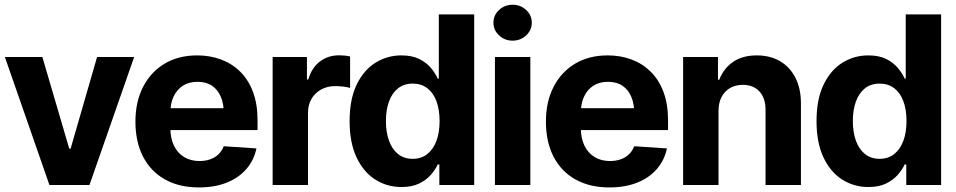

<svg xmlns="http://www.w3.org/2000/svg" viewBox="-20 -789 4079 819"><path d="M552.3 -545.9 361.7 0H190.8L0.8 -545.9H160.7L275.4 -154.9H281.2L394.1 -545.9Z M828.4 10.5Q744.5 10.5 683.6 -23.6Q622.8 -57.7 590.2 -120.8Q557.7 -183.9 557.7 -270.3Q557.7 -354.6 590.2 -418.1Q622.7 -481.6 681.8 -517.2Q741 -552.7 821.2 -552.7Q875.4 -552.7 922.2 -535.5Q969 -518.3 1004.2 -483.7Q1039.4 -449.2 1059 -397.3Q1078.6 -345.3 1078.6 -275.6V-234.2H617.9V-327.5H1005.4L934.9 -303.1Q934.9 -344.9 922.2 -375.5Q909.5 -406.2 884.5 -423.1Q859.5 -440 822.4 -440Q785.3 -440 759.5 -423Q733.7 -406 720.2 -376.5Q706.7 -347.1 706.7 -309V-243Q706.7 -198.8 722.2 -167.3Q737.7 -135.7 765.7 -118.9Q793.8 -102.1 830.8 -102.1Q855.9 -102.1 876.4 -109.3Q897 -116.5 911.8 -130.7Q926.7 -144.8 934.3 -165.2L1073.9 -155.9Q1063.3 -105.5 1030.9 -68Q998.5 -30.6 947.2 -10Q895.9 10.5 828.4 10.5Z M1143 0V-545.9H1289.3V-450H1295.1Q1310 -501.1 1345.2 -527.1Q1380.4 -553.1 1426 -553.1Q1437.3 -553.1 1450.4 -551.9Q1463.5 -550.6 1473.4 -548V-413.9Q1462.9 -417.5 1444.1 -419.6Q1425.3 -421.7 1409.4 -421.7Q1376.3 -421.7 1350 -407.3Q1323.7 -392.9 1308.8 -367.4Q1293.9 -342 1293.9 -308.4V0Z M1692.8 8.8Q1630.6 8.8 1580.2 -23.4Q1529.9 -55.6 1500.6 -118.3Q1471.3 -181 1471.3 -272.1Q1471.3 -365.9 1501.6 -428.3Q1531.8 -490.6 1582 -521.7Q1632.2 -552.7 1692 -552.7Q1737.8 -552.7 1768.5 -537.4Q1799.2 -522 1818.3 -499Q1837.4 -476.1 1847.3 -453.7H1851.8V-727.5H2002.7V0H1854.1V-87.5H1847.3Q1836.8 -64.9 1817.4 -42.8Q1797.9 -20.7 1767.5 -6Q1737 8.8 1692.8 8.8ZM1740.4 -111.5Q1776.9 -111.5 1802.4 -131.7Q1828 -151.9 1841.6 -188Q1855.1 -224.1 1855.1 -272.5Q1855.1 -321.4 1841.7 -357.3Q1828.4 -393.2 1802.7 -412.8Q1777.1 -432.4 1740.4 -432.4Q1703.2 -432.4 1677.7 -412.1Q1652.2 -391.8 1639.2 -355.8Q1626.2 -319.8 1626.2 -272.5Q1626.2 -225.2 1639.3 -188.8Q1652.4 -152.4 1677.9 -132Q1703.4 -111.5 1740.4 -111.5Z M2091.2 0V-545.9H2242.2V0ZM2166.6 -615.6Q2132.8 -615.6 2108.8 -638.1Q2084.8 -660.5 2084.8 -692.2Q2084.8 -724.1 2108.8 -746.4Q2132.8 -768.8 2166.6 -768.8Q2200.4 -768.8 2224.4 -746.4Q2248.4 -724.1 2248.4 -692.3Q2248.4 -660.5 2224.4 -638.1Q2200.4 -615.6 2166.6 -615.6Z M2579.4 10.5Q2495.5 10.5 2434.6 -23.6Q2373.7 -57.7 2341.2 -120.8Q2308.7 -183.9 2308.7 -270.3Q2308.7 -354.6 2341.2 -418.1Q2373.6 -481.6 2432.8 -517.2Q2492 -552.7 2572.2 -552.7Q2626.4 -552.7 2673.2 -535.5Q2720 -518.3 2755.2 -483.7Q2790.3 -449.2 2810 -397.3Q2829.6 -345.3 2829.6 -275.6V-234.2H2368.8V-327.5H2756.3L2685.8 -303.1Q2685.8 -344.9 2673.1 -375.5Q2660.4 -406.2 2635.4 -423.1Q2610.4 -440 2573.3 -440Q2536.2 -440 2510.4 -423Q2484.7 -406 2471.2 -376.5Q2457.7 -347.1 2457.7 -309V-243Q2457.7 -198.8 2473.2 -167.3Q2488.7 -135.7 2516.7 -118.9Q2544.7 -102.1 2581.7 -102.1Q2606.8 -102.1 2627.4 -109.3Q2647.9 -116.5 2662.8 -130.7Q2677.6 -144.8 2685.3 -165.2L2824.9 -155.9Q2814.3 -105.5 2781.9 -68Q2749.5 -30.6 2698.2 -10Q2646.9 10.5 2579.4 10.5Z M3044.9 -315.2V0H2893.9V-545.9H3042.6V-448.8H3048Q3066.5 -497 3106.9 -524.9Q3147.3 -552.7 3208.4 -552.7Q3265.3 -552.7 3307.6 -527.9Q3349.8 -503.1 3373.1 -457Q3396.5 -410.9 3396.5 -347.3V0H3245.5V-320.3Q3245.5 -370.2 3219.7 -398.7Q3193.9 -427.1 3148.4 -427.1Q3118.1 -427.1 3094.7 -413.8Q3071.3 -400.5 3058.1 -375.6Q3044.9 -350.8 3044.9 -315.2Z M3684.5 8.8Q3622.3 8.8 3571.9 -23.4Q3521.6 -55.6 3492.3 -118.3Q3463 -181 3463 -272.1Q3463 -365.9 3493.3 -428.3Q3523.5 -490.6 3573.7 -521.7Q3623.9 -552.7 3683.7 -552.7Q3729.5 -552.7 3760.2 -537.4Q3790.9 -522 3810 -499Q3829.1 -476.1 3839 -453.7H3843.5V-727.5H3994.4V0H3845.8V-87.5H3839Q3828.5 -64.9 3809.1 -42.8Q3789.6 -20.7 3759.2 -6Q3728.7 8.8 3684.5 8.8ZM3732.1 -111.5Q3768.6 -111.5 3794.1 -131.7Q3819.7 -151.9 3833.3 -188Q3846.8 -224.1 3846.8 -272.5Q3846.8 -321.4 3833.4 -357.3Q3820.1 -393.2 3794.4 -412.8Q3768.8 -432.4 3732.1 -432.4Q3694.9 -432.4 3669.4 -412.1Q3643.9 -391.8 3630.9 -355.8Q3617.9 -319.8 3617.9 -272.5Q3617.9 -225.2 3631 -188.8Q3644.1 -152.4 3669.6 -132Q3695.1 -111.5 3732.1 -111.5Z"/></svg>

Font: Inter Tight
Style: Regular
Weight: 400
Designer: Rasmus Andersson
Foundry: rsms
Version: Version 3.002